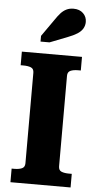

<svg xmlns="http://www.w3.org/2000/svg" viewBox="-63 -1003 523 1040"><g transform="rotate(5 198.5 -483.0)"><path d="M107 -109V-601Q107 -623 91 -629.5Q75 -636 50 -636H35V-710H362V-636H347Q322 -636 306 -629Q290 -622 290 -601V-109Q290 -87 306 -80.5Q322 -74 347 -74H362V0H35V-74H50Q75 -74 91 -81Q107 -88 107 -109ZM197 -898 131 -804V-773H180L277 -811Q306 -822 326 -834.5Q346 -847 356 -863.5Q366 -880 366 -900Q366 -928 346.5 -947Q327 -966 294 -966Q272 -966 255 -957.5Q238 -949 224.5 -934Q211 -919 197 -898Z"/></g></svg>

Font: Roboto Serif SemiCondensed
Style: Bold
Weight: 700
Width: 4
Designer: Greg Gazdowicz
Foundry: Commercial Type
Version: Version 1.007